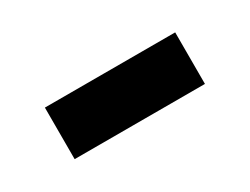

<svg xmlns="http://www.w3.org/2000/svg" viewBox="-28 -470 428 329"><g transform="rotate(-30 186.0 -306.0)"><path d="M57.1 -254.9V-356.9H314.9V-254.9Z"/></g></svg>

Font: TruenoSBd
Style: Demi
Weight: 600
Designer: Julieta Ulanovsky
Foundry: Julieta Ulanovsky
Version: Version 3.001b